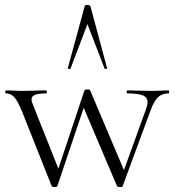

<svg xmlns="http://www.w3.org/2000/svg" viewBox="-20 -750 707 773"><path d="M658 -374Q633 -374 616.5 -359Q600 -344 586 -305L474 -1Q474 3 463 3Q454 3 451 -1L317 -316L211 -1Q210 3 200 3Q191 3 188 -1L68 -303Q50 -346 36.5 -360Q23 -374 4 -374Q1 -374 1 -380Q1 -386 4 -386Q24 -386 35 -385L65 -384L123 -385Q138 -386 166 -386Q169 -386 169 -380Q169 -374 166 -374Q137 -374 122 -368.5Q107 -363 107 -350Q107 -344 110 -335L215 -71L320 -386Q323 -390 332 -390Q342 -390 343 -386L479 -65L568 -311Q574 -328 574 -339Q574 -358 555 -366Q536 -374 492 -374Q490 -374 490 -380Q490 -386 492 -386Q519 -386 533 -385L593 -384L628 -385Q637 -386 658 -386Q661 -386 661 -380Q661 -374 658 -374ZM401 -474 332 -653 264 -474Q264 -472 260 -472Q257 -472 254.5 -473.5Q252 -475 253 -476L321 -725Q321 -730 332 -730Q341 -730 344 -725L411 -476Q413 -474 407.5 -472.5Q402 -471 401 -474Z"/></svg>

Font: Cormorant Infant Light
Style: Regular
Weight: 300
Designer: Christian Thalmann (Catharsis Fonts)
Version: Version 3.000